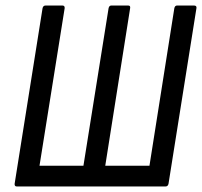

<svg xmlns="http://www.w3.org/2000/svg" viewBox="-20 -675 731 695"><path d="M41 0Q32 0 33 -10L134 -645Q136 -655 145 -655H206Q215 -655 214 -645L123 -75H282L373 -645Q375 -655 383 -655H444Q453 -655 451 -645L361 -75H521L611 -645Q613 -655 621 -655H682Q693 -655 691 -645L590 -10Q588 0 579 0Z"/></svg>

Font: Sofia Sans Condensed Medium
Style: Italic
Weight: 500
Italic angle: -9°
Designer: Botio Nikoltchev, Ani Petrova
Foundry: lettersoup
Version: Version 4.101; ttfautohint (v1.8.4.7-5d5b)